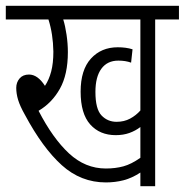

<svg xmlns="http://www.w3.org/2000/svg" viewBox="-20 -642 637 662"><path d="M515 -575V0H464V-47Q435 -28 406 -20.5Q377 -13 345 -13Q259 -13 193 -72.5Q127 -132 66 -246Q49 -276 42.5 -297.5Q36 -319 36 -339Q36 -358 47.5 -371.5Q59 -385 80 -385Q110 -385 135 -346Q149 -367 156.5 -395.5Q164 -424 164 -464Q163 -525 147 -575H0V-622H597V-575ZM382 -222Q408 -222 428.5 -233Q449 -244 464 -261V-575H198Q205 -553 209.5 -522Q214 -491 214 -462Q214 -385 186.5 -336Q159 -287 113 -260Q162 -165 218 -113Q274 -61 345 -61Q378 -61 405.5 -68.5Q433 -76 464 -98V-204Q447 -191 426 -183.5Q405 -176 379 -176Q324 -176 291 -213Q258 -250 258 -326Q258 -401 293.5 -440Q329 -479 386 -479Q415 -479 437 -472L432 -426Q413 -433 388 -433Q350 -433 329.5 -405Q309 -377 309 -325Q309 -266 330 -244Q351 -222 382 -222Z"/></svg>

Font: Noto Sans ExtraCondensed Light
Style: Regular
Weight: 300
Width: 2
Designer: Monotype Design Team
Foundry: Monotype Imaging Inc.
Version: Version 2.013; ttfautohint (v1.8.4.7-5d5b)